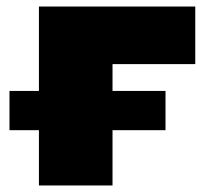

<svg xmlns="http://www.w3.org/2000/svg" viewBox="-20 -567 629 587"><path d="M9 -169V-289H99V-547H577V-371H324V-289H486V-169H324V0H99V-169Z"/></svg>

Font: Montserrat Black
Style: Regular
Weight: 900
Designer: Julieta Ulanovsky
Foundry: Julieta Ulanovsky
Version: Version 9.000; ttfautohint (v1.8.4.7-5d5b)